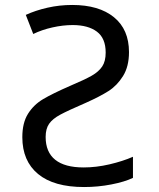

<svg xmlns="http://www.w3.org/2000/svg" viewBox="-20 -744 640 774"><path d="M70 -191Q70 -249 93 -285.5Q116 -322 154 -344.5Q192 -367 263 -398Q322 -423 350 -439Q378 -455 392 -476Q406 -497 406 -532Q406 -590 370.5 -616.5Q335 -643 273 -643Q234 -643 191.5 -633.5Q149 -624 114 -607L84 -684Q123 -702 171.5 -713Q220 -724 271 -724Q379 -724 439.5 -674.5Q500 -625 500 -534Q500 -476 476 -437.5Q452 -399 417.5 -377Q383 -355 327 -330Q253 -298 222.5 -281.5Q192 -265 178 -245Q164 -225 164 -192Q164 -131 202.5 -100Q241 -69 317 -69Q368 -69 421.5 -81.5Q475 -94 516 -112V-27Q483 -11 429 -0.5Q375 10 319 10Q197 10 133.5 -42.5Q70 -95 70 -191Z"/></svg>

Font: Noto Sans Mono UI
Style: Regular
Weight: 400
Monospace: yes
Designer: Monotype Design team
Foundry: Monotype Imaging Inc.
Version: Version 1.000